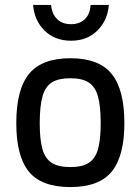

<svg xmlns="http://www.w3.org/2000/svg" viewBox="-20 -747 569 778"><path d="M46 0ZM46 -248Q46 -385 98 -448Q150 -511 265 -511Q381 -511 432.5 -447.5Q484 -384 484 -248Q484 -115 433 -52Q382 11 265 11Q148 11 97 -51.5Q46 -114 46 -248ZM388 -248Q388 -319 376.5 -358Q365 -397 338.5 -413.5Q312 -430 265 -430Q218 -430 191 -413.5Q164 -397 152.5 -357.5Q141 -318 141 -248Q141 -181 152 -142.5Q163 -104 190 -87Q217 -70 265 -70Q313 -70 339.5 -87Q366 -104 377 -142Q388 -180 388 -248ZM114 -727H187Q190 -691 211 -670Q232 -649 268 -649Q303 -649 324 -669.5Q345 -690 347 -727H421Q416 -664 374.5 -623Q333 -582 268 -582Q202 -582 160.5 -623Q119 -664 114 -727Z"/></svg>

Font: Cairo SemiBold
Style: Regular
Weight: 600
Designer: Mohamed Gaber, the designers of Titillium
Foundry: Kief Type Foundry
Version: Version 2.009; ttfautohint (v1.5.33-1714) -l 8 -r 50 -G 200 